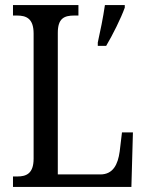

<svg xmlns="http://www.w3.org/2000/svg" viewBox="-20 -734 576 754"><path d="M31 0H496L502 -214H459L450 -139C443 -88 424 -49 374 -49H207V-605C207 -662 232 -673 272 -673H288V-714H31V-673H46C83 -673 112 -662 112 -602V-111C112 -52 83 -41 48 -41H31ZM364 -567V-554H397C422 -596 455 -662 470 -704V-714H392C385 -665 374 -612 364 -567Z"/></svg>

Font: Noto Serif Devanagari Condensed
Style: Regular
Weight: 400
Width: 3
Designer: Universal Thirst, Indian Type Foundry and the Monotype Design Team
Foundry: Monotype Imaging Inc.
Version: Version 2.004